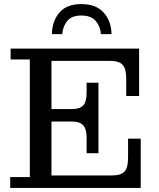

<svg xmlns="http://www.w3.org/2000/svg" viewBox="-20 -920 780 940"><path d="M30 0V-53H126V-629H32V-682H232V0ZM232 0V-61H669V0ZM404 -245Q404 -288 387.5 -306.5Q371 -325 331 -325H462V-170H404ZM232 -325V-386H462V-325ZM528 -61Q572 -61 589.5 -80Q607 -99 607 -146V-241H669V-61ZM331 -386Q371 -386 387.5 -404Q404 -422 404 -466V-515H462V-386ZM232 -622V-682H661V-622ZM598 -536Q598 -583 580.5 -602.5Q563 -622 519 -622H661V-450H598ZM234 -753Q235 -816 270.5 -858Q306 -900 378 -900Q451 -900 488 -858Q525 -816 526 -753H474Q472 -789 449.5 -816.5Q427 -844 378 -844Q330 -844 308.5 -816.5Q287 -789 285 -753Z"/></svg>

Font: Montagu Slab 24pt
Style: Regular
Weight: 400
Designer: Florian Karsten
Foundry: Florian Karsten
Version: Version 1.000